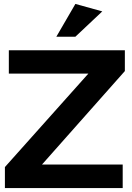

<svg xmlns="http://www.w3.org/2000/svg" viewBox="-20 -958 673 978"><path d="M616 -596V-702H25V-583H430L5 -107V0H605V-120H194ZM267 -771H364L501 -900L364 -938Z"/></svg>

Font: Geom SemiBold
Style: Bold
Weight: 600
Version: Version 1.102